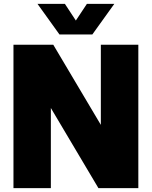

<svg xmlns="http://www.w3.org/2000/svg" viewBox="-20 -971 783 991"><path d="M49.5 0V-740H255L500.5 -326.5V-740H694V0H488L242.5 -413.5V0ZM287 -793 173.5 -951H315L371.5 -865L428.5 -951H570L456.5 -793Z"/></svg>

Font: Encode Sans Semi Condensed Black
Style: Regular
Weight: 900
Width: 4
Designer: Multiple Designers
Foundry: Impallari Type
Version: Version 3.000; ttfautohint (v1.8.3) -l 8 -r 50 -G 200 -x 14 